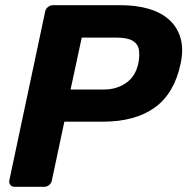

<svg xmlns="http://www.w3.org/2000/svg" viewBox="-20 -720 722 740"><path d="M36 0Q26 0 20 -7Q14 -14 16 -25L154 -675Q156 -686 165 -693Q174 -700 184 -700H445Q505 -700 553 -686Q601 -672 632.5 -643.5Q664 -615 676 -572.5Q688 -530 676 -474Q652 -360 576.5 -305.5Q501 -251 376 -251H228L180 -25Q178 -14 169.5 -7Q161 0 150 0ZM252 -375H381Q429 -375 465.5 -400Q502 -425 513 -475Q519 -505 515.5 -527.5Q512 -550 492 -562.5Q472 -575 429 -575H295Z"/></svg>

Font: Rubik SemiBold
Style: Italic
Weight: 600
Italic angle: -12°
Designer: Hubert and Fischer
Foundry: Hubert and Fischer
Version: Version 2.300;gftools[0.9.30]